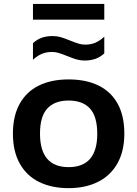

<svg xmlns="http://www.w3.org/2000/svg" viewBox="-20 -966 712 996"><path d="M47 -272.5Q47 -364 81.8 -427Q116.5 -490 181.2 -522Q246 -554 336 -554Q426.5 -554 491.2 -522.2Q556 -490.5 590.5 -427.8Q625 -365 625 -272.5Q625 -182 589.2 -118.5Q553.5 -55 488.2 -22.5Q423 10 336 10Q248 10 183 -22Q118 -54 82.5 -117.5Q47 -181 47 -272.5ZM484.5 -272Q484.5 -362 446.5 -403.2Q408.5 -444.5 336 -444.5Q264 -444.5 225.8 -403.5Q187.5 -362.5 187.5 -273Q187.5 -99 336 -99Q484.5 -99 484.5 -272ZM328 -675.5Q300 -686.5 283.8 -691.5Q267.5 -696.5 250 -696.5Q221.5 -696.5 198 -687Q174.5 -677.5 151 -656V-742Q171 -761 196 -770Q221 -779 253.5 -779Q275.5 -779 295.8 -773Q316 -767 344 -755.5Q372 -744.5 388.2 -739.5Q404.5 -734.5 422 -734.5Q450.5 -734.5 474 -744.2Q497.5 -754 521 -775.5V-689Q500.5 -670 475.5 -661Q450.5 -652 418.5 -652Q396.5 -652 376.2 -658Q356 -664 328 -675.5ZM151 -864V-945.5H521V-864Z"/></svg>

Font: Encode Sans Expanded SemiBold
Style: Regular
Weight: 600
Width: 7
Designer: Multiple Designers
Foundry: Impallari Type
Version: Version 2.000